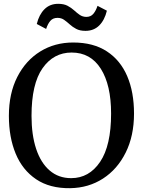

<svg xmlns="http://www.w3.org/2000/svg" viewBox="-20 -974 748 1005"><path d="M347.5 11Q240.5 12.5 169 -35.8Q97.5 -84 62 -169.8Q26.5 -255.5 26.5 -367.5Q26.5 -485 70.5 -571.2Q114.5 -657.5 190.5 -704.5Q266.5 -751.5 363 -751.5Q468.5 -751.5 539.2 -705.2Q610 -659 645.8 -575.5Q681.5 -492 681.5 -379.5Q681.5 -263 638 -175.5Q594.5 -88 519 -39.2Q443.5 9.5 347.5 11ZM355 -699Q260.5 -699 202.8 -617Q145 -535 145 -367.5Q145 -268 169.2 -194.8Q193.5 -121.5 240 -81.5Q286.5 -41.5 352.5 -41.5Q446.5 -41.5 504 -126.8Q561.5 -212 561.5 -379.5Q561.5 -529 507.8 -614Q454 -699 355 -699ZM427.5 -812.5Q398 -812.5 378.8 -822.8Q359.5 -833 344.8 -846.5Q330 -860 315.5 -870.2Q301 -880.5 281 -880.5Q257 -880.5 243.5 -864.8Q230 -849 221.5 -822.5L172.5 -848.5Q184.5 -897.5 212.8 -925.8Q241 -954 284.5 -954Q314 -954 333.5 -943.8Q353 -933.5 367.8 -920Q382.5 -906.5 397.2 -896.2Q412 -886 431.5 -885.5Q455 -885.5 468.5 -901.5Q482 -917.5 490.5 -943.5L539.5 -918Q527.5 -868.5 499.2 -840.5Q471 -812.5 427.5 -812.5Z"/></svg>

Font: Merriweather
Style: Regular
Weight: 400
Designer: Eben Sorkin
Foundry: Eben Sorkin
Version: Version 2.100; ttfautohint (v1.7.19-72a1) -l 8 -r 50 -G 200 